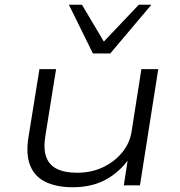

<svg xmlns="http://www.w3.org/2000/svg" viewBox="-20 -780 756 808"><path d="M286 8Q219 8 172.5 -14Q126 -36 107 -83.5Q88 -131 100 -204L146 -489H216L171 -209Q162 -154 174.5 -119.5Q187 -85 220 -69Q253 -53 304 -53Q365 -53 414 -76.5Q463 -100 495 -139.5Q527 -179 534 -228L575 -489H646L569 0H501L519 -116H526Q485 -57 426 -24.5Q367 8 286 8ZM371 -555 270 -760H325L417 -605L564 -760H617L444 -555Z"/></svg>

Font: Nunito Sans 10pt Expanded Light
Style: Italic
Weight: 300
Width: 7
Italic angle: -9°
Designer: Vernon Adams
Foundry: Vernon Adams
Version: Version 3.101;gftools[0.9.27]